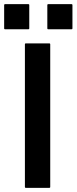

<svg xmlns="http://www.w3.org/2000/svg" viewBox="-80 -905 369 925"><path d="M44 0Q40 0 40 -4V-692Q40 -696 44 -696H158Q162 -696 162 -692V-4Q162 0 158 0ZM152 -764Q148 -764 148 -768V-881Q148 -885 152 -885H265Q269 -885 269 -881V-768Q269 -764 265 -764ZM-56 -764Q-60 -764 -60 -768V-881Q-60 -885 -56 -885H57Q61 -885 61 -881V-768Q61 -764 57 -764Z"/></svg>

Font: AL Dynamic
Style: Regular
Weight: 400
Version: Version 1.000; ttfautohint (v1.8.2) -l 8 -r 50 -G 200 -x 14 